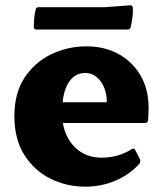

<svg xmlns="http://www.w3.org/2000/svg" viewBox="-20 -687 615 721"><path d="M301 14Q230 14 169.5 -16Q109 -46 71.5 -105Q34 -164 34 -251Q34 -337 72 -395Q110 -453 172 -483Q234 -513 305 -513Q372 -513 424.5 -484.5Q477 -456 507.5 -404Q538 -352 538 -283Q538 -272 537.5 -260.5Q537 -249 536 -235Q534 -225 525 -225H202V-303H409L381 -290Q381 -295 381 -298Q381 -301 381 -305Q381 -335 370.5 -359.5Q360 -384 342 -398.5Q324 -413 301 -413Q259 -413 236 -374.5Q213 -336 213 -262Q213 -215 231 -177Q249 -139 282.5 -117Q316 -95 362 -95Q424 -95 475 -127Q485 -132 488 -123L505 -90Q509 -82 504 -73Q468 -32 414.5 -9Q361 14 301 14ZM114 -651Q115 -660 125 -660H374L468 -667Q477 -668 479 -658Q480 -640 477.5 -622Q475 -604 471 -586Q469 -576 459 -576H117Q107 -576 107 -586Q107 -602 108.5 -618.5Q110 -635 114 -651Z"/></svg>

Font: Hahmlet ExtraBold
Style: Regular
Weight: 800
Designer: Minjoo Ham & Mark Frömberg
Foundry: hypertype
Version: Version 1.002